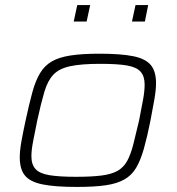

<svg xmlns="http://www.w3.org/2000/svg" viewBox="-20 -730 698 758"><path d="M284 8Q197 8 148 -2Q99 -12 78.5 -37Q58 -62 58 -109Q58 -135 64.5 -171.5Q71 -208 81 -254Q95 -319 107.5 -365Q120 -411 138 -441Q156 -471 184.5 -487.5Q213 -504 258.5 -511Q304 -518 372 -518Q458 -518 506.5 -508Q555 -498 575.5 -473Q596 -448 596 -402Q596 -375 589.5 -338Q583 -301 574 -254Q561 -189 548 -143Q535 -97 517.5 -67.5Q500 -38 471 -21.5Q442 -5 397 1.5Q352 8 284 8ZM280 -32Q341 -32 380.5 -37Q420 -42 444 -55.5Q468 -69 482 -94.5Q496 -120 506 -159Q516 -198 529 -254Q538 -300 544.5 -335Q551 -370 551 -396Q551 -429 535 -447Q519 -465 481.5 -471.5Q444 -478 376 -478Q300 -478 256.5 -468.5Q213 -459 190.5 -435Q168 -411 155 -367Q142 -323 127 -254Q118 -209 111 -173.5Q104 -138 104 -113Q104 -81 120 -63Q136 -45 174.5 -38.5Q213 -32 280 -32ZM501 -645 515 -710H565L552 -645ZM271 -645 285 -710H336L322 -645Z"/></svg>

Font: Saira Expanded ExtraLight
Style: Italic
Weight: 250
Width: 7
Italic angle: -12°
Designer: Hector Gatti with collaboration of the Omnibus-Type team
Foundry: Omnibus-Type
Version: Version 1.101